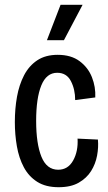

<svg xmlns="http://www.w3.org/2000/svg" viewBox="-20 -770 450 802"><path d="M225 12Q171 12 135.5 -10.5Q100 -33 79.5 -71.5Q59 -110 50.5 -159Q42 -208 42 -260Q42 -316 51 -366Q60 -416 80.5 -455.5Q101 -495 135.5 -518Q170 -541 221 -541Q277 -541 312.5 -514.5Q348 -488 364 -447.5Q380 -407 378 -363L294 -352Q294 -397 276 -431.5Q258 -466 219 -466Q174 -466 152.5 -413Q131 -360 131 -265Q131 -170 153 -115.5Q175 -61 223 -61Q264 -61 285.5 -99.5Q307 -138 304 -191L389 -187Q392 -155 385.5 -120Q379 -85 360.5 -55.5Q342 -26 309 -7Q276 12 225 12ZM247 -602H176L233 -750H325Z"/></svg>

Font: Bricolage Grotesque 10pt Condensed
Style: Regular
Weight: 400
Width: 3
Designer: Mathieu Triay
Foundry: Atelier Triay
Version: Version 1.000; ttfautohint (v1.8.4.7-5d5b);gftools[0.9.29]